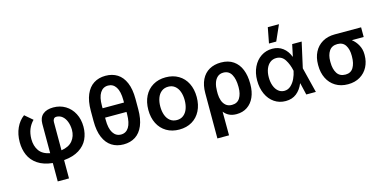

<svg xmlns="http://www.w3.org/2000/svg" viewBox="-85 -1254 3921 1946"><g transform="rotate(-15 1876.0 -280.5)"><path d="M472.7 -537.1Q543 -537.1 599.1 -503.2Q655.3 -469.2 687 -408.2Q718.8 -347.2 718.8 -269.5Q718.8 -197.8 690.9 -138.9Q663.1 -80.1 601.1 -40.8Q539.1 -1.5 441.4 7.3V199.2H323.2V6.3Q228 -3.9 167.7 -44.9Q107.4 -85.9 80.6 -147.5Q53.7 -209 53.7 -284.2Q53.7 -367.2 84 -433.1Q114.3 -499 167 -537.1L248 -467.8Q212.9 -432.6 194.6 -387.5Q176.3 -342.3 175.8 -284.2Q175.8 -211.4 210.7 -161.6Q245.6 -111.8 323.2 -97.2V-405.3Q323.2 -469.7 362.5 -503.4Q401.9 -537.1 472.7 -537.1ZM597.7 -269.5Q596.7 -316.9 582 -355.2Q567.4 -393.6 540.8 -415.5Q514.2 -437.5 479.5 -437.5Q460.9 -437.5 451.2 -425Q441.4 -412.6 441.4 -392.6V-95.7Q521 -107.9 559.3 -154.8Q597.7 -201.7 597.7 -269.5Z M1067.4 9.8Q996.1 9.8 943.4 -23.7Q890.6 -57.1 861.3 -125.7Q832 -194.3 832 -296.9V-405.3Q832 -506.8 861.1 -575Q890.1 -643.1 942.6 -676.5Q995.1 -710 1066.4 -710Q1137.7 -710 1190.2 -676.8Q1242.7 -643.6 1271.7 -575.4Q1300.8 -507.3 1300.8 -405.3V-296.9Q1300.8 -194.3 1272 -125.7Q1243.2 -57.1 1190.9 -23.7Q1138.7 9.8 1067.4 9.8ZM1066.4 -607.4Q1012.7 -607.4 983.2 -560.8Q953.6 -514.2 954.1 -424.8V-399.4H1178.7V-424.8Q1178.2 -516.1 1148.4 -561.8Q1118.7 -607.4 1066.4 -607.4ZM1067.4 -93.8Q1119.6 -93.8 1148.9 -139.9Q1178.2 -186 1178.7 -279.3V-300.8H954.1V-279.3Q953.6 -188.5 983.6 -141.1Q1013.7 -93.8 1067.4 -93.8Z M1397.5 -262.7Q1397.5 -344.7 1428.7 -406.7Q1460 -468.8 1517.6 -502.9Q1575.2 -537.1 1651.4 -537.1Q1728 -537.1 1785.6 -502.9Q1843.3 -468.8 1874.3 -406.7Q1905.3 -344.7 1905.3 -262.7Q1905.3 -181.2 1874 -119.1Q1842.8 -57.1 1785.4 -23.2Q1728 10.7 1651.4 10.7Q1575.2 10.7 1517.6 -23.4Q1460 -57.6 1428.7 -119.4Q1397.5 -181.2 1397.5 -262.7ZM1779.3 -263.7Q1779.3 -313 1764.9 -352.8Q1750.5 -392.6 1721.9 -415.5Q1693.4 -438.5 1652.3 -438.5Q1610.4 -438.5 1581.3 -415.5Q1552.2 -392.6 1537.8 -353Q1523.4 -313.5 1523.4 -263.7Q1523.4 -213.9 1537.8 -174.3Q1552.2 -134.8 1581.3 -111.8Q1610.4 -88.9 1652.3 -88.9Q1693.4 -88.9 1721.9 -111.8Q1750.5 -134.8 1764.9 -174.3Q1779.3 -213.9 1779.3 -263.7Z M2231.4 -537.1Q2309.6 -537.1 2361.6 -500.7Q2413.6 -464.4 2438.7 -401.1Q2463.9 -337.9 2463.9 -255.9V-246.1Q2463.9 -169.9 2438.2 -112.1Q2412.6 -54.2 2364.7 -22.2Q2316.9 9.8 2252 9.8Q2208 9.8 2175.8 -5.6Q2143.6 -21 2120.1 -51.3L2121.1 197.3H1999V-277.3Q1999 -361.3 2027.8 -419.7Q2056.6 -478 2109.1 -507.6Q2161.6 -537.1 2231.4 -537.1ZM2119.1 -236.3Q2120.1 -200.2 2131.1 -167.7Q2142.1 -135.3 2166.5 -114Q2190.9 -92.8 2230.5 -92.8Q2287.6 -92.8 2314.2 -136.2Q2340.8 -179.7 2340.8 -246.1V-255.9Q2340.8 -334.5 2313.5 -383.1Q2286.1 -431.6 2228.5 -431.6Q2190.9 -431.6 2166.3 -409.2Q2141.6 -386.7 2130.4 -350.1Q2119.1 -313.5 2119.1 -269.5Z M2540 -265.6Q2540 -344.2 2570.1 -406.2Q2600.1 -468.3 2652.3 -502.7Q2704.6 -537.1 2769.5 -537.1Q2834.5 -537.1 2880.6 -502Q2926.8 -466.8 2950.2 -405.3H2952.1L2978.5 -530.3H3078.1L3019 -265.1L3085 0H2984.4L2955.1 -125H2953.1Q2927.7 -62.5 2881.6 -25.9Q2835.4 10.7 2767.6 10.7Q2701.2 10.7 2649.4 -24.2Q2597.7 -59.1 2568.8 -122.1Q2540 -185.1 2540 -265.6ZM2780.3 -92.8Q2819.3 -92.8 2848.6 -119.6Q2877.9 -146.5 2896 -185.5Q2914.1 -224.6 2921.9 -263.7L2922.4 -265.1L2921.9 -266.6Q2908.2 -334.5 2876 -385Q2843.8 -435.5 2785.2 -435.5Q2748 -435.5 2720.2 -414.1Q2692.4 -392.6 2677.2 -354Q2662.1 -315.4 2662.1 -265.6Q2662.1 -215.8 2676.8 -176.5Q2691.4 -137.2 2718.3 -115Q2745.1 -92.8 2780.3 -92.8ZM2784.2 -759.8H2901.4L2829.1 -596.7H2752.9Z M3420.9 -513.7H3697.3V-412.1H3572.8Q3611.8 -381.8 3635.5 -337.4Q3659.2 -293 3659.2 -242.2V-232.4Q3659.2 -165 3630.9 -109.9Q3602.5 -54.7 3548.8 -22.5Q3495.1 9.8 3421.9 9.8Q3346.2 9.8 3291 -24.2Q3235.8 -58.1 3206.8 -117.4Q3177.7 -176.8 3177.7 -251V-262.7Q3177.7 -334.5 3206.5 -391.6Q3235.4 -448.7 3290.3 -481.2Q3345.2 -513.7 3420.9 -513.7ZM3421.9 -91.8Q3478 -91.8 3504.6 -136Q3531.2 -180.2 3531.2 -251V-262.7Q3531.2 -328.1 3504.4 -370.1Q3477.5 -412.1 3420.9 -412.1Q3362.3 -412.1 3334 -370.1Q3305.7 -328.1 3305.7 -262.7V-251Q3305.7 -180.2 3333.7 -136Q3361.8 -91.8 3421.9 -91.8Z"/></g></svg>

Font: Pretendard JP SemiBold
Style: Regular
Weight: 600
Designer: Base glyphs from Inter by Rasmus Andersson; Hangeul glyphs from Noto Sans CJK(Source Han Sans) by Jang Soo-young and Kan
Foundry: Kil Hyung-jin
Version: Version 1.309